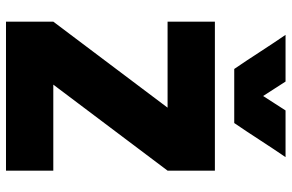

<svg xmlns="http://www.w3.org/2000/svg" viewBox="-182 -768 950 625"><g transform="rotate(90 292.5 -455.0)"><path d="M50 0Q50 -38 50 -77Q50 -116 50 -154Q119 -246 190 -340Q261 -434 330 -526Q261 -526 190 -526Q119 -526 50 -526Q50 -564 50 -603Q50 -642 50 -680Q170 -680 292.5 -680Q415 -680 535 -680Q535 -642 535 -603Q535 -564 535 -526Q466 -434 395 -340Q324 -246 255 -154Q324 -154 395 -154Q466 -154 535 -154Q535 -116 535 -77Q535 -38 535 0Q415 0 292.5 0Q170 0 50 0ZM491 -910Q463 -869 435.5 -826.5Q408 -784 380 -743Q337 -743 292.5 -743Q248 -743 204 -743Q176 -784 148.5 -826.5Q121 -869 93 -910Q131 -910 169.5 -910Q208 -910 245 -910Q257 -892 268.5 -873.5Q280 -855 292 -837Q304 -855 315.5 -873.5Q327 -892 339 -910Q377 -910 415.5 -910Q454 -910 491 -910Z"/></g></svg>

Font: Tilt Warp
Style: Regular
Weight: 400
Designer: Andy Clymer
Foundry: Andy Clymer
Version: Version 1.000